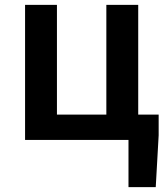

<svg xmlns="http://www.w3.org/2000/svg" viewBox="-20 -575 690 789"><path d="M508 194V0H83V-555H214V-104H417V-555H548V-104H632V-19L620 194Z"/></svg>

Font: Noto Sans TC SemiBold
Style: Regular
Weight: 600
Designer: Ryoko NISHIZUKA  (kana, bopomofo & ideographs); Paul D. Hunt (Latin, Greek & Cyrillic); Sandoll Communications , Soo-you
Foundry: Adobe
Version: Version 2.004-H2;hotconv 1.0.118;makeotfexe 2.5.65603